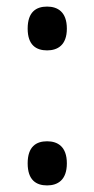

<svg xmlns="http://www.w3.org/2000/svg" viewBox="-20 -556 286 583"><path d="M123 -403C155 -403 183 -419 183 -469C183 -520 155 -536 123 -536C90 -536 64 -520 64 -469C64 -419 90 -403 123 -403ZM123 7C155 7 183 -9 183 -60C183 -111 155 -127 123 -127C90 -127 64 -111 64 -60C64 -9 90 7 123 7Z"/></svg>

Font: Noto Serif Thai Condensed Medium
Style: Regular
Weight: 500
Width: 3
Designer: Monotype Design Team
Foundry: Monotype Imaging Inc.
Version: Version 2.002